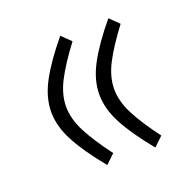

<svg xmlns="http://www.w3.org/2000/svg" viewBox="-87 -511 609 610"><g transform="rotate(-20 217.0 -205.5)"><path d="M207.5 -16.6 176.8 12.7Q122.1 -53.7 94.5 -105.5Q66.9 -157.2 66.9 -206.1Q66.9 -254.9 94.5 -306.6Q122.1 -358.4 176.8 -424.3L207.5 -394.5Q162.6 -335 139.9 -291Q117.2 -247.1 117.2 -206.1Q117.2 -165 139.9 -120.6Q162.6 -76.2 207.5 -16.6ZM370.1 -16.6 339.4 12.7Q284.7 -53.7 257.1 -105.5Q229.5 -157.2 229.5 -206.1Q229.5 -254.9 257.1 -306.6Q284.7 -358.4 339.4 -424.3L370.1 -394.5Q325.2 -335 302.5 -291Q279.8 -247.1 279.8 -206.1Q279.8 -165 302.5 -120.6Q325.2 -76.2 370.1 -16.6Z"/></g></svg>

Font: Vazirmatn UI ExtraLight
Style: Regular
Weight: 200
Designer: Saber Rastikerdar
Foundry: Saber Rastikerdar
Version: Version 33.003